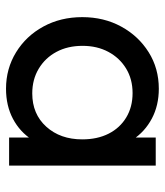

<svg xmlns="http://www.w3.org/2000/svg" viewBox="24 -548 535 622"><g transform="rotate(90 291.0 -237.5)"><path d="M268 10Q203 10 150 -22.5Q97 -55 66.5 -111Q36 -167 36 -237Q36 -307 66.5 -363Q97 -419 149.5 -452Q202 -485 268 -485Q322 -485 364.5 -462.5Q407 -440 433 -400.5Q459 -361 462 -309V-166Q459 -115 433.5 -75Q408 -35 365.5 -12.5Q323 10 268 10ZM283 -75Q350 -75 391 -120.5Q432 -166 432 -237Q432 -286 413.5 -322.5Q395 -359 361 -379.5Q327 -400 282 -400Q237 -400 202.5 -379Q168 -358 148.5 -321.5Q129 -285 129 -238Q129 -190 148.5 -153.5Q168 -117 203 -96Q238 -75 283 -75ZM426 0V-128L443 -244L426 -359V-475H517V0Z"/></g></svg>

Font: Outfit Thin
Style: Regular
Weight: 400
Version: Version 1.100;gftools[0.9.27]